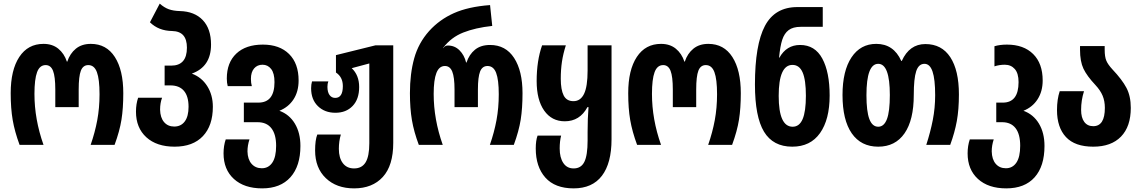

<svg xmlns="http://www.w3.org/2000/svg" viewBox="-20 -799 6293 1059"><path d="M39 -285Q39 -413 86.5 -485Q134 -557 220 -557Q269 -557 301.5 -530.5Q334 -504 349 -459H351Q366 -504 398.5 -530.5Q431 -557 481 -557Q567 -557 613.5 -484.5Q660 -412 660 -285Q660 -202 650 -139Q640 -76 612 0H480Q504 -69 516.5 -136.5Q529 -204 529 -279Q529 -362 514.5 -401Q500 -440 467 -440Q438 -440 426 -409Q414 -378 414 -305V-208H285V-305Q285 -377 272.5 -408.5Q260 -440 232 -440Q199 -440 184.5 -401Q170 -362 170 -281Q170 -141 220 0H88Q61 -73 50 -137Q39 -201 39 -285Z M730 -183Q730 -226 742 -260H874Q863 -231 863 -194Q864 -150 885 -125.5Q906 -101 941 -101Q978 -101 999 -129Q1020 -157 1020 -210Q1020 -268 994.5 -298Q969 -328 920 -328H888V-437H924Q1011 -437 1011 -536Q1011 -581 991 -604Q971 -627 929 -628Q855 -629 807 -676L861 -779Q886 -757 911 -748Q936 -739 972 -738Q1053 -736 1098.5 -688Q1144 -640 1144 -553Q1144 -431 1038 -393Q1092 -373 1123 -324Q1154 -275 1154 -210Q1154 -106 1099 -48Q1044 10 943 10Q844 10 787 -42Q730 -94 730 -183Z M1213 47Q1213 5 1225 -30H1356Q1345 3 1345 36Q1346 80 1367.5 104.5Q1389 129 1424 129Q1461 129 1482 98Q1503 67 1503 5Q1503 -58 1477 -91.5Q1451 -125 1401 -125H1325V-233H1405Q1494 -233 1494 -346Q1494 -395 1475.5 -418.5Q1457 -442 1428 -442Q1399 -442 1381.5 -421.5Q1364 -401 1364 -364Q1364 -341 1369 -324H1236Q1231 -342 1231 -366Q1231 -454 1283.5 -503.5Q1336 -553 1430 -553Q1522 -553 1574.5 -501Q1627 -449 1627 -355Q1627 -294 1599 -251Q1571 -208 1521 -188Q1576 -168 1606.5 -117Q1637 -66 1637 6Q1637 117 1582 178.5Q1527 240 1426 240Q1327 240 1270 188Q1213 136 1213 47Z M1718 31Q1718 -26 1730 -57H1860Q1849 -20 1849 22Q1849 72 1871 101Q1893 130 1933 130Q1976 130 1996.5 96.5Q2017 63 2017 -9V-449L1920 -423Q1961 -384 1961 -319Q1961 -252 1925 -214.5Q1889 -177 1830 -177Q1771 -177 1733.5 -213.5Q1696 -250 1696 -312Q1696 -333 1701 -350H1791Q1786 -338 1786 -320Q1786 -291 1797.5 -275Q1809 -259 1829 -259Q1871 -259 1871 -324Q1871 -374 1833 -399V-495L2051 -549H2149V-11Q2149 114 2091.5 177Q2034 240 1933 240Q1836 240 1777 183.5Q1718 127 1718 31Z M2241 -285Q2241 -392 2264.5 -477Q2288 -562 2347 -628Q2404 -691 2483.5 -726.5Q2563 -762 2683 -771L2695 -656Q2602 -646 2535 -619.5Q2468 -593 2425 -536V-533Q2434 -548 2450 -548Q2488 -548 2514.5 -521.5Q2541 -495 2551 -454H2553Q2568 -499 2600 -525Q2632 -551 2683 -551Q2769 -551 2815.5 -479.5Q2862 -408 2862 -285Q2862 -202 2852 -139Q2842 -76 2814 0H2682Q2706 -69 2718.5 -136.5Q2731 -204 2731 -279Q2731 -359 2716.5 -397Q2702 -435 2669 -435Q2640 -435 2628 -404.5Q2616 -374 2616 -305V-208H2487V-305Q2487 -373 2474.5 -404Q2462 -435 2434 -435Q2402 -435 2387 -396.5Q2372 -358 2372 -281Q2372 -141 2422 0H2290Q2263 -72 2252 -136.5Q2241 -201 2241 -285Z M2935 20Q2935 -24 2945 -51H3075Q3067 -20 3067 20Q3067 70 3087 100Q3107 130 3144 130Q3185 130 3203 94Q3221 58 3221 -24V-71Q3221 -147 3226 -208H3220Q3178 -130 3095 -130Q3023 -130 2981.5 -189Q2940 -248 2940 -352Q2940 -464 2970 -549H3101Q3086 -502 3079.5 -458.5Q3073 -415 3073 -365Q3073 -304 3089 -272.5Q3105 -241 3143 -241Q3182 -241 3201.5 -281.5Q3221 -322 3221 -410V-549H3353V-31Q3353 101 3300 170.5Q3247 240 3144 240Q3041 240 2988 180.5Q2935 121 2935 20Z M3445 -285Q3445 -413 3492.5 -485Q3540 -557 3626 -557Q3675 -557 3707.5 -530.5Q3740 -504 3755 -459H3757Q3772 -504 3804.5 -530.5Q3837 -557 3887 -557Q3973 -557 4019.5 -484.5Q4066 -412 4066 -285Q4066 -202 4056 -139Q4046 -76 4018 0H3886Q3910 -69 3922.5 -136.5Q3935 -204 3935 -279Q3935 -362 3920.5 -401Q3906 -440 3873 -440Q3844 -440 3832 -409Q3820 -378 3820 -305V-208H3691V-305Q3691 -377 3678.5 -408.5Q3666 -440 3638 -440Q3605 -440 3590.5 -401Q3576 -362 3576 -281Q3576 -141 3626 0H3494Q3467 -73 3456 -137Q3445 -201 3445 -285Z M4144 -333Q4144 -552 4199 -656Q4254 -760 4378 -760H4518V-651H4396Q4354 -651 4330 -633Q4306 -615 4294.5 -579.5Q4283 -544 4277 -481H4279Q4318 -551 4393 -551Q4475 -551 4515.5 -476Q4556 -401 4556 -272Q4556 -140 4503 -65Q4450 10 4350 10Q4244 10 4194 -72.5Q4144 -155 4144 -333ZM4425 -271Q4425 -358 4407 -399.5Q4389 -441 4351 -441Q4275 -441 4275 -270Q4275 -100 4352 -100Q4389 -100 4407 -142Q4425 -184 4425 -271Z M4627 -275Q4627 -408 4676.5 -482.5Q4726 -557 4813 -557Q4909 -557 4951 -463H4954Q4996 -556 5084 -556Q5174 -556 5221.5 -483.5Q5269 -411 5269 -278Q5269 -195 5257.5 -131.5Q5246 -68 5221 0H5089Q5112 -71 5125 -137.5Q5138 -204 5138 -274Q5138 -362 5123.5 -404.5Q5109 -447 5079 -447Q5047 -447 5033.5 -406.5Q5020 -366 5020 -275Q5020 -137 4969 -63.5Q4918 10 4824 10Q4729 10 4678 -63.5Q4627 -137 4627 -275ZM4888 -275Q4888 -447 4824 -447Q4759 -447 4759 -274Q4759 -185 4775 -142.5Q4791 -100 4824 -100Q4856 -100 4872 -142Q4888 -184 4888 -275Z M5317 47Q5317 5 5329 -30H5461Q5450 3 5450 36Q5451 80 5472 104.5Q5493 129 5528 129Q5565 129 5586 98Q5607 67 5607 5Q5607 -59 5581.5 -92Q5556 -125 5507 -125H5475V-233H5511Q5598 -233 5598 -346Q5598 -395 5577 -418.5Q5556 -442 5522 -442Q5492 -442 5465 -433V-544Q5495 -553 5534 -553Q5626 -553 5678.5 -501Q5731 -449 5731 -355Q5731 -295 5703 -251.5Q5675 -208 5625 -188Q5680 -168 5710.5 -117Q5741 -66 5741 6Q5741 118 5686.5 179Q5632 240 5530 240Q5431 240 5374 188Q5317 136 5317 47Z M5810 -192Q5810 -251 5825 -296H5959Q5943 -246 5943 -193Q5943 -150 5960.5 -126.5Q5978 -103 6010 -103Q6074 -103 6074 -204Q6074 -242 6061.5 -271.5Q6049 -301 6022 -330Q5975 -380 5956 -420Q5937 -460 5937 -525V-545H6073V-525Q6073 -486 6082 -464.5Q6091 -443 6116 -416Q6169 -360 6193 -314.5Q6217 -269 6217 -204Q6217 -101 6163 -45.5Q6109 10 6010 10Q5909 10 5859.5 -43Q5810 -96 5810 -192Z"/></svg>

Font: Noto Sans Georgian Bold Cond
Style: Regular
Weight: 700
Width: 3
Designer: Monotype Design team
Foundry: Monotype Imaging Inc.
Version: Version 1.000